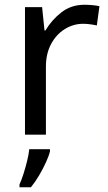

<svg xmlns="http://www.w3.org/2000/svg" viewBox="-20 -566 453 807"><path d="M335 -546Q350 -546 367.5 -544.5Q385 -543 398 -540L387 -459Q374 -462 358.5 -464Q343 -466 329 -466Q288 -466 252 -443.5Q216 -421 194.5 -380.5Q173 -340 173 -286V0H85V-536H157L167 -438H171Q197 -482 238 -514Q279 -546 335 -546ZM190 70Q186 88 173.5 115.5Q161 143 144.5 171Q128 199 110 221H62V209Q70 192 78.5 165.5Q87 139 94 110.5Q101 82 103 61H190Z"/></svg>

Font: TSCustom
Style: Regular
Weight: 400
Designer: Monotype Design Team
Foundry: Monotype Imaging Inc.
Version: Version 2.004; ttfautohint (v1.8.3) -l 8 -r 50 -G 200 -x 14 